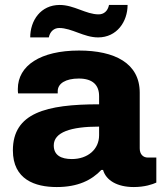

<svg xmlns="http://www.w3.org/2000/svg" viewBox="-20 -743 656 775"><path d="M102 -592H177C182 -616 198 -630 219 -630C270 -630 318 -592 376 -592C452 -592 495 -656 495 -723H420C415 -698 399 -685 378 -685C327 -685 279 -723 221 -723C144 -723 102 -660 102 -592ZM209 12C295 12 350 -16 389 -57H396C408 -15 453 12 520 12C564 12 596 1 611 -6V-107H577C557 -107 544 -121 544 -144V-369C544 -488 443 -539 299 -539C143 -539 52 -478 52 -384C52 -377 52 -372 53 -366H213V-375C213 -406 245 -426 298 -426C355 -426 380 -399 380 -355V-322C166 -322 32 -287 32 -136C32 -18 122 12 209 12ZM270 -101C227 -101 197 -116 197 -156C197 -209 265 -232 380 -232V-197C380 -140 334 -101 270 -101Z"/></svg>

Font: Archivo ExtraBold
Style: Regular
Weight: 800
Designer: Hector Gatti
Foundry: Omnibus-Type
Version: Version 2.001